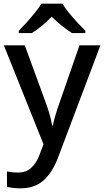

<svg xmlns="http://www.w3.org/2000/svg" viewBox="-20 -786 567 1046"><path d="M1 -539H115L227 -233Q240 -198 249.5 -165.5Q259 -133 264 -102H268Q273 -128 283.5 -163Q294 -198 307 -234L413 -539H527L296 73Q267 151 218.5 195.5Q170 240 92 240Q67 240 49 237.5Q31 235 18 232V148Q28 150 44 152Q60 154 77 154Q123 154 151 127.5Q179 101 195 58L217 0ZM320 -766Q333 -744 355.5 -716.5Q378 -689 402.5 -662.5Q427 -636 445 -618V-606H372Q346 -622 317.5 -645Q289 -668 262 -695Q208 -640 154 -606H82V-618Q101 -637 124.5 -663Q148 -689 170 -716.5Q192 -744 206 -766Z"/></svg>

Font: Noto Sans Arabic Med
Style: Regular
Weight: 500
Designer: Monotype Design Team, Nadine Chahine, Nizar Qandah and Khaled Hosny
Foundry: Monotype Imaging Inc.
Version: Version 2.012; ttfautohint (v1.8.4.7-5d5b)